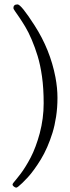

<svg xmlns="http://www.w3.org/2000/svg" viewBox="-20 -712 319 875"><path d="M41 -675Q41 -691.9 60.1 -691.9Q76.2 -691.9 137.7 -595.9Q208.7 -485.6 232.7 -359.9Q241.9 -311 241.9 -266.4Q241.9 -221.7 235.7 -180.8Q229.5 -139.9 219.1 -106.4Q208.7 -73 195.1 -41.7Q181.4 -10.5 166.4 14Q151.4 38.6 136 59.8Q120.6 81.1 106.8 96.1Q93 111.1 81.8 121.8Q59.6 143.1 54.4 143.1Q49.3 143.1 43.2 138.2Q37.1 133.3 37.1 129.5Q37.1 125.7 42 119.9Q46.9 114 55.1 104Q63.2 94 73.9 80.1Q84.5 66.2 96.3 47.1Q108.2 28.1 119.9 5.7Q131.6 -16.6 142.2 -45.2Q152.8 -73.7 161.1 -104.5Q179 -172.4 179 -241Q179 -309.6 171.4 -363.2Q163.8 -416.7 151.6 -456.5Q139.4 -496.3 124.6 -531Q109.9 -565.7 95.2 -590Q80.6 -614.3 68.4 -632.1Q56.2 -649.9 48.6 -660.8Q41 -671.6 41 -675Z"/></svg>

Font: Fanwood Text
Style: Regular
Weight: 400
Version: Version 1.1001